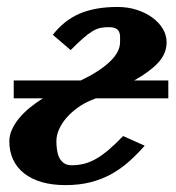

<svg xmlns="http://www.w3.org/2000/svg" viewBox="-20 -520 506 552"><path d="M255.4 -237.3Q252 -235.8 248.8 -234.4Q245.6 -232.9 242.2 -231.9Q221.7 -223.6 203.4 -210.4Q185.1 -197.3 171.4 -181.6Q157.7 -166 149.9 -148.4Q142.1 -130.9 142.1 -113.8Q142.1 -102.1 143.8 -89.6Q145.5 -77.1 150.1 -67.4Q154.8 -57.6 163.3 -51.3Q171.9 -44.9 186 -44.9Q204.1 -44.9 221.2 -49.1Q238.3 -53.2 255.9 -63.2Q273.4 -73.2 292.5 -89.4Q311.5 -105.5 334 -128.9L396 -101.1Q374.5 -76.7 351.3 -55.9Q328.1 -35.2 301 -20Q273.9 -4.9 241.2 3.7Q208.5 12.2 168 12.2Q130.4 12.2 100.6 3.7Q70.8 -4.9 49.8 -21.2Q28.8 -37.6 17.8 -61Q6.8 -84.5 6.8 -113.8Q6.8 -130.4 14.2 -147Q21.5 -163.6 34.4 -179.4Q47.4 -195.3 65.2 -210Q83 -224.6 103.5 -237.3H19.5V-288.6H211.9Q265.6 -314 295.4 -342.3Q325.2 -370.6 325.2 -398.9V-414.6Q325.2 -422.4 322.5 -428.5Q319.8 -434.6 312.7 -438.2Q305.7 -441.9 292 -441.9Q278.8 -441.9 267.8 -439.5Q256.8 -437 244.9 -429.7Q232.9 -422.4 218.3 -409.4Q203.6 -396.5 183.1 -376L131.8 -419.9Q164.1 -461.4 208.7 -480.7Q253.4 -500 317.9 -500Q347.7 -500 373.3 -491.7Q398.9 -483.4 418 -469.5Q437 -455.6 448 -437.3Q459 -418.9 459 -398.9Q459 -365.7 434.6 -339.6Q410.2 -313.5 365.7 -288.6H463.9V-237.3Z"/></svg>

Font: Charis SIL
Style: Bold Italic
Weight: 700
Italic angle: -11°
Foundry: SIL International
Version: Version 4.112